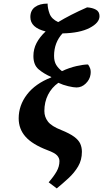

<svg xmlns="http://www.w3.org/2000/svg" viewBox="-20 -826 574 1069"><path d="M296 223 251 189Q279 157 295 129Q311 101 311 71Q311 54 298 39.5Q285 25 244 10Q160 -22 122 -65Q84 -108 84 -167Q84 -239 130 -299.5Q176 -360 265 -395L266 -397Q223 -416 194.5 -440.5Q166 -465 166 -514Q166 -553 183.5 -586.5Q201 -620 234 -651Q149 -672 149 -731Q149 -768 175 -787Q201 -806 245 -806Q245 -780 256 -750Q267 -720 304 -703Q337 -723 377 -743.5Q417 -764 465 -785Q495 -783 514.5 -772Q534 -761 534 -736Q534 -699 479 -670.5Q424 -642 328 -640Q281 -589 281 -515Q281 -484 293 -464.5Q305 -445 325 -430Q366 -449 405.5 -458Q445 -467 470 -467Q476 -460 481.5 -446Q487 -432 484 -411Q480 -383 457.5 -361Q435 -339 406 -339Q390 -339 360 -346Q330 -353 305 -365Q268 -339 247.5 -298.5Q227 -258 227 -208Q227 -175 247 -149Q267 -123 321 -102Q368 -83 393 -64.5Q418 -46 427 -25.5Q436 -5 436 19Q436 65 415 100.5Q394 136 361.5 166Q329 196 296 223Z"/></svg>

Font: Noto Serif Condensed
Style: Bold Italic
Weight: 700
Width: 3
Italic angle: -12°
Designer: Monotype Design Team
Foundry: Monotype Imaging Inc.
Version: Version 2.014